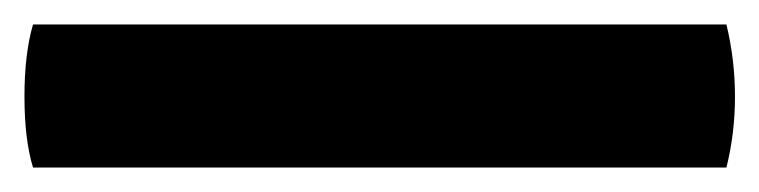

<svg xmlns="http://www.w3.org/2000/svg" viewBox="-28 40 621 157"><path d="M566 177H-1Q-8 154 -8 119Q-8 84 -1 60H566Q573 89 573 119Q573 149 566 177Z"/></svg>

Font: Signika
Style: Bold
Weight: 700
Designer: Anna Giedrys
Foundry: Anna Giedrys
Version: Version 1.001